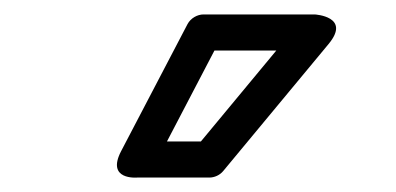

<svg xmlns="http://www.w3.org/2000/svg" viewBox="-20 -811 549 266"><path d="M258.3 -615H211.3L277.1 -741H362.8ZM270 -565C277.1 -565 284.5 -568.3 289.2 -574L435.2 -750C467 -788.3 416 -791 416 -791H262C253.5 -791 244.2 -785.9 239.8 -777.6L147.8 -601.6C126.7 -561 170 -565 170 -565Z"/></svg>

Font: Fog Sans
Style: Outline
Weight: 700
Foundry: Intel Corporation
Version: Version 1.00